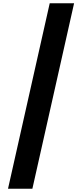

<svg xmlns="http://www.w3.org/2000/svg" viewBox="-20 -793 502 1174"><path d="M433 -773H284L29 361H178Z"/></svg>

Font: Noto Sans Telugu SemiCondensed Black
Style: Regular
Weight: 900
Width: 4
Designer: Jelle Bosma - Monotype Design Team
Foundry: Monotype Imaging Inc.
Version: Version 2.005